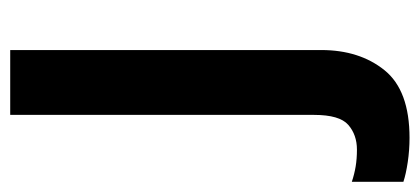

<svg xmlns="http://www.w3.org/2000/svg" viewBox="-296 -339 822 376"><g transform="rotate(-90 115.0 -151.0)"><path d="M33 240Q9 240 -14.5 236.5Q-38 233 -53 228V127Q-38 132 -23 134.5Q-8 137 10 137Q39 137 58.5 120Q78 103 78 53V-542H205V67Q205 142 165.5 191Q126 240 33 240Z"/></g></svg>

Font: Noto Sans Lao Looped SemiBold
Style: Regular
Weight: 600
Designer: Mark Frömberg, Ben Mitchell
Foundry: The Fontpad Ltd
Version: Version 1.002; ttfautohint (v1.8.4.7-5d5b)